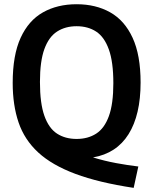

<svg xmlns="http://www.w3.org/2000/svg" viewBox="-20 -770 742 930"><path d="M627.5 140Q458.5 114.5 345.2 72.2Q232 30 165.2 -31.5Q98.5 -93 70 -176.8Q41.5 -260.5 41.5 -368.5Q41.5 -503 80 -587Q118.5 -671 188.2 -710.2Q258 -749.5 351 -749.5Q444 -749.5 513.8 -710.2Q583.5 -671 622.2 -587.2Q661 -503.5 661 -370Q661 -213.5 602.8 -120.2Q544.5 -27 430.5 -7.5Q486 9.5 541.2 19.8Q596.5 30 650 36.5ZM351 -97Q406 -97 446 -122.8Q486 -148.5 507.5 -207.8Q529 -267 529 -367Q529 -470 507.2 -530.5Q485.5 -591 445.8 -617Q406 -643 351 -643Q296.5 -643 256.5 -617.2Q216.5 -591.5 195 -532.5Q173.5 -473.5 173.5 -373Q173.5 -269.5 195 -209Q216.5 -148.5 256.2 -122.8Q296 -97 351 -97Z"/></svg>

Font: Encode Sans SmCnd SmBold
Style: Regular
Weight: 600
Width: 4
Designer: Multiple Designers
Foundry: Impallari Type
Version: Version 3.002; ttfautohint (v1.8.3) -l 8 -r 50 -G 200 -x 14 